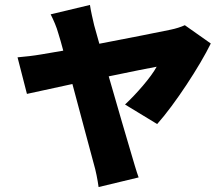

<svg xmlns="http://www.w3.org/2000/svg" viewBox="-20 -638 892 777"><path d="M616 -136C687 -215 790 -373 833 -462L728 -536C713 -529 691 -522 671 -518C629 -509 502 -484 382 -461L361 -536C355 -562 348 -591 344 -618L185 -580C197 -556 209 -529 216 -503C222 -484 229 -460 236 -433C194 -426 162 -420 148 -418C113 -412 84 -409 51 -406L89 -258C121 -265 193 -281 273 -298C307 -172 343 -35 359 23C368 53 375 90 379 119L541 80C533 59 518 7 513 -10C496 -66 457 -201 420 -329C511 -348 591 -364 614 -368C591 -325 531 -257 486 -215Z"/></svg>

Font: GenEiGothic-pro-Heavy
Style: Bold
Weight: 900
Designer: Ryoko NISHIZUKA (kana & ideographs); Paul D. Hunt (Latin, Greek & Cyrillic); Wenlong ZHANG (bopomofo); Sandoll Communica
Foundry: Adobe Systems Incorporated; o_tamon
Version: Version 1.000.140830